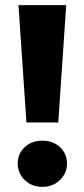

<svg xmlns="http://www.w3.org/2000/svg" viewBox="-20 -720 329 748"><path d="M52 -700H238L207 -243H83ZM49 -83Q49 -121 76 -146.5Q103 -172 145 -172Q187 -172 214 -146.5Q241 -121 241 -83Q241 -45 213.5 -18.5Q186 8 145 8Q104 8 76.5 -18.5Q49 -45 49 -83Z"/></svg>

Font: APTA Sans Regular
Style: Bold Italic
Weight: 700
Version: Version 7.200